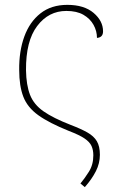

<svg xmlns="http://www.w3.org/2000/svg" viewBox="-20 -562 475 790"><path d="M59 -274Q58 -351 80 -411.5Q102 -472 146.5 -507Q191 -542 257 -542Q326 -542 365 -509Q404 -476 404 -433Q404 -408 379 -406Q379 -434 365 -459.5Q351 -485 323.5 -501Q296 -517 253 -517Q180 -517 133 -455Q86 -393 87 -273Q88 -212 103.5 -172Q119 -132 159 -104Q199 -76 271 -48Q313 -32 339.5 -17Q366 -2 378.5 19Q391 40 391 75Q391 110 374.5 142.5Q358 175 329 208L311 193Q327 174 345.5 145Q364 116 364 77Q364 55 356.5 38.5Q349 22 327.5 7.5Q306 -7 264 -23Q182 -56 137.5 -88Q93 -120 76 -164Q59 -208 59 -274Z"/></svg>

Font: Noto Serif Thin
Style: Regular
Weight: 100
Designer: Monotype Design Team
Foundry: Monotype Imaging Inc.
Version: Version 2.015